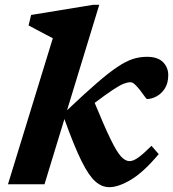

<svg xmlns="http://www.w3.org/2000/svg" viewBox="-20 -764 718 796"><path d="M391.5 -744 258 -307Q331.5 -376.5 381.8 -420Q432 -463.5 467.5 -487Q503 -510.5 531.2 -519.5Q559.5 -528.5 589 -528.5Q634 -528.5 655.8 -506.5Q677.5 -484.5 677.5 -452.5Q677.5 -418.5 663 -396.5Q648.5 -374.5 628 -364Q607.5 -353.5 590 -353.5Q587 -353.5 578.5 -365.8Q570 -378 560 -391Q550 -403.5 540 -413.2Q530 -423 521 -423Q508.5 -423 492.5 -416.8Q476.5 -410.5 448.8 -392.2Q421 -374 372.5 -337.5Q413 -239 438.5 -186.8Q464 -134.5 481.8 -115.2Q499.5 -96 517 -96Q532.5 -96 553.2 -110.8Q574 -125.5 608 -159.5L638 -125Q575 -50 523 -19Q471 12 433 12Q402.5 12 375.5 -11.5Q348.5 -35 318 -96.2Q287.5 -157.5 247 -270.5L164.5 0H13L199 -605.5Q190 -610 171.5 -619.8Q153 -629.5 133 -640.2Q113 -651 98.5 -658.5L109 -702L365.5 -744Z"/></svg>

Font: Newsreader 6pt SemiBold
Style: Italic
Weight: 600
Italic angle: -17°
Designer: Hugues Gentile
Foundry: Production Type
Version: Version 1.003; ttfautohint (v1.8.3)